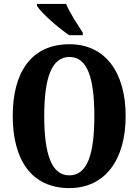

<svg xmlns="http://www.w3.org/2000/svg" viewBox="-20 -951 707 981"><path d="M334 -771H403V-784C379 -822 335 -886 318 -931H169V-921C190 -886 279 -807 334 -771ZM334 10C519 10 622 -137 622 -358C622 -580 519 -725 335 -725C139 -725 45 -580 45 -359C45 -137 139 10 334 10ZM334 -55C242 -55 206 -167 206 -358C206 -549 242 -660 335 -660C428 -660 462 -549 462 -358C462 -167 428 -55 334 -55Z"/></svg>

Font: Noto Serif Georgian ExtraCondensed ExtraBold
Style: Regular
Weight: 800
Width: 2
Designer: Monotype Design Team, Akaki Razmadze
Foundry: Google LLC
Version: Version 2.003